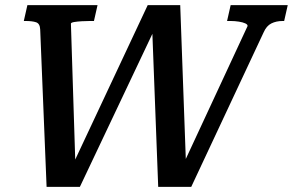

<svg xmlns="http://www.w3.org/2000/svg" viewBox="-20 -730 1144 750"><path d="M87 -710H361L347 -648H331Q316 -648 299 -647Q282 -646 270 -644Q258 -642 257 -638L275 -71L258 -73L557 -710H684L707 -75L689 -73L947 -628Q948 -634 938.5 -638.5Q929 -643 913 -645.5Q897 -648 881 -648H867L881 -710H1104L1090 -648H1084Q1059 -648 1040 -638.5Q1021 -629 1010 -604L727 0H598L574 -631L590 -629L292 0H162L137 -615Q136 -638 121 -643Q106 -648 80 -648H73Z"/></svg>

Font: Roboto Serif Medium
Style: Italic
Weight: 500
Italic angle: -10°
Designer: Greg Gazdowicz
Foundry: Commercial Type
Version: Version 1.008